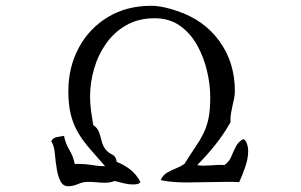

<svg xmlns="http://www.w3.org/2000/svg" viewBox="-20 -692 1040 663"><path d="M837 -171Q837 -145 827 -116Q817 -87 806 -63Q794 -64 782.5 -64Q771 -64 759 -64Q726 -64 693 -63Q660 -62 627 -62Q604 -62 581 -63.5Q558 -65 535 -70Q542 -87 556.5 -95.5Q571 -104 587.5 -110.5Q604 -117 617 -126Q638 -160 654.5 -184Q671 -208 682.5 -231Q694 -254 700 -283Q706 -312 706 -356Q706 -399 695 -446.5Q684 -494 661 -535.5Q638 -577 601.5 -603Q565 -629 514 -629Q459 -629 417 -605.5Q375 -582 347 -542.5Q319 -503 305 -455Q291 -407 291 -358Q291 -333 294.5 -308.5Q298 -284 302 -260Q316 -251 321.5 -236.5Q327 -222 330.5 -206.5Q334 -191 343 -178Q353 -165 367 -158.5Q381 -152 383 -133Q409 -123 430.5 -106Q452 -89 465 -63Q461 -58 454 -56.5Q447 -55 440 -55Q424 -55 408 -59Q392 -63 376 -67Q361 -61 343 -61Q329 -61 314 -62.5Q299 -64 285 -64Q266 -64 249.5 -56.5Q233 -49 215 -49Q198 -49 189.5 -65Q181 -81 177 -103Q172 -131 169.5 -160.5Q167 -190 157 -204Q162 -216 176.5 -218.5Q191 -221 201 -223Q206 -197 219.5 -174.5Q233 -152 238 -126H253Q276 -126 298.5 -122Q321 -118 343 -118Q314 -151 290.5 -178Q267 -205 250.5 -232.5Q234 -260 225 -294.5Q216 -329 216 -377Q216 -460 252 -527Q288 -594 352.5 -633Q417 -672 502 -672Q523 -672 548 -666.5Q573 -661 592 -654Q685 -623 738 -549.5Q791 -476 791 -378Q791 -365 788.5 -352.5Q786 -340 783 -328Q780 -314 777.5 -299.5Q775 -285 776 -270Q753 -229 723.5 -192Q694 -155 661 -122Q666 -121 671.5 -120.5Q677 -120 681 -120Q688 -120 695.5 -120.5Q703 -121 710 -121Q721 -122 732 -122.5Q743 -123 755 -122Q771 -133 778.5 -151Q786 -169 794.5 -186Q803 -203 821 -212Q830 -205 833.5 -193.5Q837 -182 837 -171Z"/></svg>

Font: Yuji Mai
Style: Regular
Weight: 400
Designer: Kataoka Yuji
Foundry: Kinuta Font Factory
Version: Version 3.002